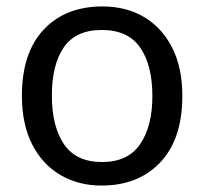

<svg xmlns="http://www.w3.org/2000/svg" viewBox="-20 -566 634 596"><path d="M295 10Q224 10 168 -22.5Q112 -55 80 -117.5Q48 -180 48 -269Q48 -402 115.5 -474Q183 -546 298 -546Q371 -546 426.5 -513.5Q482 -481 514 -419Q546 -357 546 -268Q546 -135 478 -62.5Q410 10 295 10ZM297 -63Q377 -63 415 -118.5Q453 -174 453 -268Q453 -364 415 -418.5Q377 -473 296 -473Q215 -473 178 -419Q141 -365 141 -269Q141 -174 178.5 -118.5Q216 -63 297 -63Z"/></svg>

Font: Noto Sans Living
Style: Regular
Weight: 400
Designer: Monotype Design Team
Foundry: Monotype Imaging Inc.
Version: Version 2.013; ttfautohint (v1.8.4.7-5d5b)